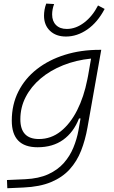

<svg xmlns="http://www.w3.org/2000/svg" viewBox="-20 -795 626 1050"><path d="M20 234.4 18.1 189.5 117.7 185.1Q191.9 181.6 243.7 158Q295.4 134.3 328.9 96.4Q362.3 58.6 381.3 12.2Q400.4 -34.2 409.2 -82.5L420.4 -147H412.1Q382.3 -71.3 325.4 -30.5Q268.6 10.3 185.5 10.3Q44.4 10.3 44.4 -135.3Q44.4 -223.1 80.6 -294.7Q116.7 -366.2 181.9 -417Q247.1 -467.8 334.5 -495.1Q421.9 -522.5 524.4 -522.5H533.7L458.5 -98.1Q446.3 -29.3 423.6 28.8Q400.9 86.9 361.1 130.9Q321.3 174.8 259.5 200.7Q197.8 226.6 107.9 230.5ZM478 -474.6Q395.5 -466.3 325 -438Q254.4 -409.7 202.1 -365.5Q149.9 -321.3 120.6 -264.6Q91.3 -208 91.3 -142.6Q91.3 -34.7 192.9 -34.7Q259.3 -34.7 312 -76.7Q364.7 -118.7 401.9 -192.1Q439 -265.6 457.5 -359.9L461.4 -379.4ZM340.8 -595.2Q286.1 -595.2 253.4 -626.5Q220.7 -657.7 220.7 -709.5Q220.7 -724.6 223.6 -741.7Q226.6 -758.8 232.9 -775.4L275.9 -772.9Q265.1 -743.7 265.1 -715.8Q265.1 -679.2 286.4 -658Q307.6 -636.7 345.2 -636.7Q394.5 -636.7 440.2 -671.4Q485.8 -706.1 516.1 -765.1L552.2 -746.1Q513.7 -672.9 457.8 -634Q401.9 -595.2 340.8 -595.2Z"/></svg>

Font: Cascadia Mono NF ExtraLight
Style: Italic
Weight: 200
Italic angle: -10°
Monospace: yes
Designer: Aaron Bell
Foundry: Saja Typeworks
Version: Version 2404.023; ttfautohint (v1.8.4)